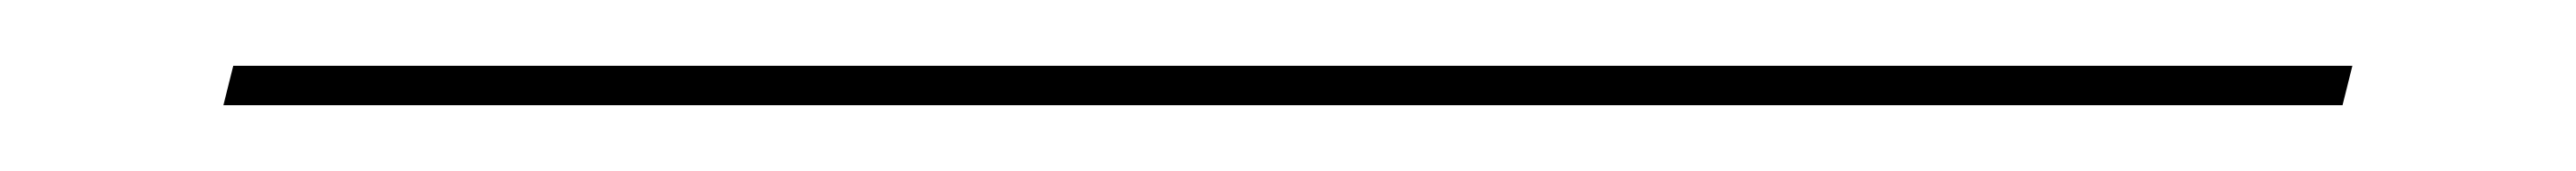

<svg xmlns="http://www.w3.org/2000/svg" viewBox="-20 50 784 52"><path d="M48 82 51 70H696L693 82Z"/></svg>

Font: Alumni Sans Thin Thin
Style: Italic
Weight: 250
Italic angle: -8°
Version: Version 1.016